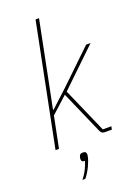

<svg xmlns="http://www.w3.org/2000/svg" viewBox="-175 -812 788 1096"><g transform="rotate(-20 219.0 -264.0)"><path d="M189 -740H210L129 -335L106 -221H110L212 -315L411 -506H438L215 -292L335 -19H387L383 0H340Q329 0 323 -5Q317 -10 312 -21L199 -279L100 -189L62 0H41ZM183 66Q195 66 199 71.5Q203 77 203 82Q203 85 203 88Q203 91 202 96Q197 121 181.5 153.5Q166 186 145 212H127Q148 186 160.5 159.5Q173 133 178 115Q164 115 160.5 110Q157 105 157 99Q157 97 157 93.5Q157 90 159 83Q161 77 165 71.5Q169 66 183 66Z"/></g></svg>

Font: IBM Plex Sans Condensed Thin
Style: Italic
Weight: 100
Width: 3
Italic angle: -11°
Designer: Mike Abbink, Paul van der Laan, Pieter van Rosmalen
Foundry: Bold Monday
Version: Version 1.3